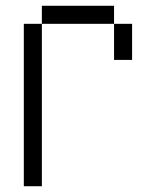

<svg xmlns="http://www.w3.org/2000/svg" viewBox="-20 -645 540 665"><path d="M375 -562.5H125V-625H375ZM62.5 -562.5H125V0H62.5ZM375 -562.5H437.5V-437.5H375Z"/></svg>

Font: 寒蝉点阵体 16px
Style: Regular
Weight: 400
Designer: Designed by Warren2060
Foundry: ChillType
Version: Version 1.000